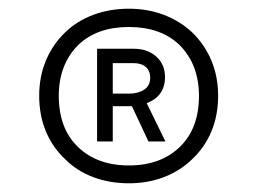

<svg xmlns="http://www.w3.org/2000/svg" viewBox="-20 -625 591 441"><path d="M421 -551Q393 -577 356 -591Q319 -605 276 -605Q232 -605 194.5 -591Q157 -577 130 -551Q101 -523 85.5 -486Q70 -449 70 -405Q70 -360 85.5 -323Q101 -286 130 -259Q157 -232 194.5 -218Q232 -204 276 -204Q319 -204 356 -218Q393 -232 421 -259Q450 -286 465.5 -323Q481 -360 481 -405Q481 -449 465.5 -486Q450 -523 421 -551ZM276 -245Q203 -245 159 -287.5Q115 -330 115 -405Q115 -477 160 -522Q203 -563 276 -563Q349 -563 392 -522Q437 -477 437 -405Q437 -330 393 -287.5Q349 -245 276 -245ZM288 -513H203V-300H239V-381H283L321 -300H360L317 -388Q359 -404 359 -448Q359 -477 339 -495Q319 -513 288 -513ZM277 -410H239V-480H287Q305 -480 315 -471Q325 -462 325 -447Q325 -428 311 -419Q297 -410 277 -410Z"/></svg>

Font: Cambay Devanagari
Style: Regular
Weight: 400
Designer: Pooja Saxena
Foundry: Pooja Saxena
Version: Version 1.180;PS 001.180;hotconv 1.0.70;makeotf.lib2.5.58329